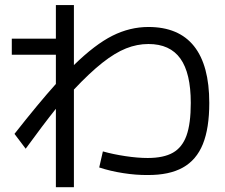

<svg xmlns="http://www.w3.org/2000/svg" viewBox="-20 -740 904 770"><path d="M377.9 -68.4 392.6 -132.8Q434.1 -121.1 483.2 -113.8Q532.2 -106.4 572.3 -106.4Q636.2 -106.4 673.6 -127.7Q710.9 -148.9 728 -196.5Q745.1 -244.1 745.1 -327.1Q745.1 -446.8 703.4 -505.1Q661.6 -563.5 575.2 -563.5Q529.8 -563.5 485.6 -545.9Q441.4 -528.3 390.9 -488.5Q340.3 -448.7 276.4 -380.9V10.7H204.1V-303.7Q151.9 -238.3 83 -143.6L38.1 -203.1Q134.8 -326.2 204.1 -403.3V-520.5H27.3V-585H204.1V-719.7H276.4V-479Q360.8 -561.5 430.9 -596.7Q501 -631.8 575.2 -631.8Q696.8 -631.8 758.1 -554.9Q819.3 -478 819.3 -327.1Q819.3 -225.6 793.5 -161.9Q767.6 -98.1 713.1 -67.9Q658.7 -37.6 572.3 -38.1Q525.9 -37.6 474.1 -45.7Q422.4 -53.7 377.9 -68.4Z"/></svg>

Font: Pretendard GOV
Style: Regular
Weight: 400
Designer: Base glyphs from Inter by Rasmus Andersson; Hangeul glyphs from Noto Sans CJK(Source Han Sans) by Jang Soo-young and Kan
Foundry: Kil Hyung-jin
Version: Version 1.309